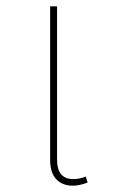

<svg xmlns="http://www.w3.org/2000/svg" viewBox="-20 -579 368 609"><path d="M252 -19 258 0Q232 10 211 10Q178 10 158.5 -10.5Q139 -31 139 -72V-559H161V-73Q161 -11 212 -11Q233 -11 252 -19Z"/></svg>

Font: FiraGO Thin
Style: Regular
Weight: 100
Designer: bBox Type
Foundry: bBox Type GmbH
Version: Version 1.001;PS 001.001;hotconv 1.0.88;makeotf.lib2.5.64775